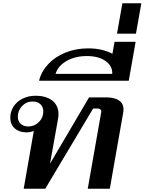

<svg xmlns="http://www.w3.org/2000/svg" viewBox="-20 -1156 885 1175"><path d="M736 -486Q736 -481 734 -467L652 -1H517L599 -467L600 -473Q600 -482 594 -487Q588 -492 578 -492H550L257 -1H125L187 -355Q167 -346 142 -346Q97 -346 70 -370.5Q43 -395 43 -435Q43 -473 63 -504Q83 -535 118.5 -552.5Q154 -570 197 -570Q263 -570 300.5 -540Q338 -510 338 -457Q338 -442 335 -427L286 -154L525 -560H631Q681 -560 708.5 -541Q736 -522 736 -486ZM245 -474Q245 -501 227.5 -518Q210 -535 180 -535Q142 -535 115.5 -507.5Q89 -480 89 -442Q89 -415 106.5 -398.5Q124 -382 153 -382Q191 -382 218 -409Q245 -436 245 -474Z M810 -900 768 -662H219Q233 -719 276 -764.5Q319 -810 382.5 -835Q446 -860 520 -860Q605 -860 668 -827L681 -900ZM512 -813Q440 -813 387.5 -783Q335 -753 320 -704H667Q669 -752 626 -782.5Q583 -813 512 -813Z M729 -1136H845L812 -950H696Z"/></svg>

Font: Fahkwang SemiBold
Style: Italic
Weight: 600
Italic angle: -10°
Version: Version 1.000; ttfautohint (v1.6)